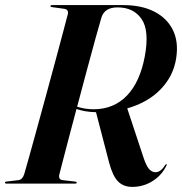

<svg xmlns="http://www.w3.org/2000/svg" viewBox="-32 -720 715 753"><path d="M621.5 -72Q603.5 -33.5 567 -10.2Q530.5 13 486.5 13Q452.5 13 431.2 -8.2Q410 -29.5 396 -82L344.5 -280Q319.5 -280.5 301 -284Q282.5 -287.5 268 -292.5Q253 -235.5 239.2 -184Q225.5 -132.5 215.5 -93.2Q205.5 -54 200.5 -35Q198.5 -27 201.5 -20.8Q204.5 -14.5 214 -13.5L262 -8Q269 -7 269 -4Q269 0 263 0H-7Q-12.5 0 -12.5 -3.5Q-12.5 -7.5 -6.5 -8L40.5 -13.5Q56 -15.5 63 -37Q69.5 -59 83 -107.5Q96.5 -156 114 -219.8Q131.5 -283.5 150.2 -352Q169 -420.5 186 -484Q203 -547.5 215.8 -595.5Q228.5 -643.5 234 -664.5Q238 -683 219.5 -685.5L172.5 -692Q166 -692.5 166 -696.5Q166 -700 172 -700H451.5Q522.5 -700 572.5 -674.8Q622.5 -649.5 645.8 -602.8Q669 -556 659 -492Q648.5 -422 598.2 -370Q548 -318 467 -295L529 -107.5Q541 -70 552.5 -57.2Q564 -44.5 577.5 -44.5Q598.5 -44.5 615.5 -72.5Q618.5 -77 621 -76Q623 -75.5 621.5 -72ZM366 -652Q358.5 -627 343.2 -571.8Q328 -516.5 308.8 -445.2Q289.5 -374 270.5 -301.5Q301.5 -291.5 335 -291.5Q414 -291.5 465.5 -344.8Q517 -398 536 -499.5Q554.5 -600 523.2 -645.5Q492 -691 429 -691Q378.5 -691 366 -652Z"/></svg>

Font: Fraunces 144pt S000 SemiBold
Style: Italic
Weight: 600
Italic angle: -16°
Version: Version 1.000; ttfautohint (v1.8.3)